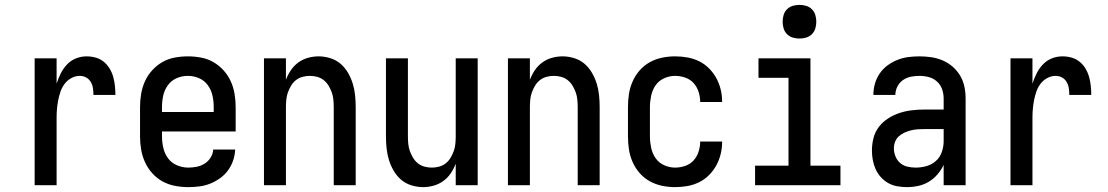

<svg xmlns="http://www.w3.org/2000/svg" viewBox="-20 -759 4540 787"><path d="M122 0V-520H212V-416Q219 -438 229 -458Q239 -478 254.5 -494.5Q270 -511 291 -519.5Q312 -528 335 -528Q354 -528 372 -523Q390 -518 404.5 -506.5Q419 -495 429 -478.5Q439 -462 444 -444Q449 -426 451 -407.5Q453 -389 453 -370H363Q363 -384 361 -397.5Q359 -411 352 -423Q345 -435 333 -441.5Q321 -448 307 -448Q289 -448 272.5 -439Q256 -430 245 -415.5Q234 -401 228 -383.5Q222 -366 218.5 -348Q215 -330 213.5 -312Q212 -294 212 -276V0Z M752 8Q725 8 698 3Q671 -2 647 -15Q623 -28 604.5 -48.5Q586 -69 574.5 -94Q563 -119 558.5 -146Q554 -173 554 -200V-320Q554 -347 558.5 -374Q563 -401 574 -425.5Q585 -450 603.5 -470.5Q622 -491 645.5 -504.5Q669 -518 696 -523Q723 -528 750 -528Q777 -528 804 -523Q831 -518 854.5 -504.5Q878 -491 896.5 -470.5Q915 -450 926 -425.5Q937 -401 941.5 -374Q946 -347 946 -320V-220H644V-200Q644 -176 649.5 -152.5Q655 -129 669 -110Q683 -91 705.5 -81.5Q728 -72 752 -72Q769 -72 786.5 -75.5Q804 -79 819 -88.5Q834 -98 843.5 -113.5Q853 -129 854 -146H944Q943 -123 935.5 -101Q928 -79 914.5 -60.5Q901 -42 882 -28.5Q863 -15 842 -6.5Q821 2 798 5Q775 8 752 8ZM856 -300V-320Q856 -344 851 -367Q846 -390 832 -409.5Q818 -429 796 -438.5Q774 -448 750 -448Q726 -448 704 -438.5Q682 -429 668 -409.5Q654 -390 649 -367Q644 -344 644 -320V-300Z M1062 0V-520H1152V-432Q1160 -453 1172.5 -471.5Q1185 -490 1203 -503Q1221 -516 1242.5 -522Q1264 -528 1286 -528Q1310 -528 1334 -520.5Q1358 -513 1376 -497.5Q1394 -482 1406.5 -460.5Q1419 -439 1426 -416Q1433 -393 1435.5 -368.5Q1438 -344 1438 -320V0H1348V-320Q1348 -335 1346.5 -350.5Q1345 -366 1340 -380Q1335 -394 1327 -407.5Q1319 -421 1307 -430.5Q1295 -440 1280 -444Q1265 -448 1250 -448Q1235 -448 1220 -444Q1205 -440 1193 -430.5Q1181 -421 1173 -407.5Q1165 -394 1160 -380Q1155 -366 1153.5 -350.5Q1152 -335 1152 -320V0Z M1714 8Q1690 8 1666 0.5Q1642 -7 1624 -22.5Q1606 -38 1593.5 -59.5Q1581 -81 1574 -104Q1567 -127 1564.5 -151.5Q1562 -176 1562 -200V-520H1652V-200Q1652 -185 1653.5 -169.5Q1655 -154 1660 -140Q1665 -126 1673 -112.5Q1681 -99 1693 -89.5Q1705 -80 1720 -76Q1735 -72 1750 -72Q1765 -72 1780 -76Q1795 -80 1807 -89.5Q1819 -99 1827 -112.5Q1835 -126 1840 -140Q1845 -154 1846.5 -169.5Q1848 -185 1848 -200V-520H1938V0H1848V-88Q1840 -67 1827.5 -48.5Q1815 -30 1797 -17Q1779 -4 1757.5 2Q1736 8 1714 8Z M2062 0V-520H2152V-432Q2160 -453 2172.5 -471.5Q2185 -490 2203 -503Q2221 -516 2242.5 -522Q2264 -528 2286 -528Q2310 -528 2334 -520.5Q2358 -513 2376 -497.5Q2394 -482 2406.5 -460.5Q2419 -439 2426 -416Q2433 -393 2435.5 -368.5Q2438 -344 2438 -320V0H2348V-320Q2348 -335 2346.5 -350.5Q2345 -366 2340 -380Q2335 -394 2327 -407.5Q2319 -421 2307 -430.5Q2295 -440 2280 -444Q2265 -448 2250 -448Q2235 -448 2220 -444Q2205 -440 2193 -430.5Q2181 -421 2173 -407.5Q2165 -394 2160 -380Q2155 -366 2153.5 -350.5Q2152 -335 2152 -320V0Z M2747 8Q2720 8 2693.5 2.5Q2667 -3 2643.5 -16Q2620 -29 2602 -49.5Q2584 -70 2573 -95Q2562 -120 2558 -146.5Q2554 -173 2554 -200V-320Q2554 -347 2558 -373.5Q2562 -400 2573 -425Q2584 -450 2602 -470.5Q2620 -491 2643.5 -504Q2667 -517 2693.5 -522.5Q2720 -528 2747 -528Q2773 -528 2798 -523.5Q2823 -519 2845.5 -508Q2868 -497 2886 -479Q2904 -461 2916 -439Q2928 -417 2934 -392.5Q2940 -368 2940 -342V-341H2850V-342Q2850 -362 2843.5 -382.5Q2837 -403 2823 -418.5Q2809 -434 2788.5 -441Q2768 -448 2747 -448Q2724 -448 2702 -438Q2680 -428 2667 -409Q2654 -390 2649 -366.5Q2644 -343 2644 -320V-200Q2644 -177 2649 -153.5Q2654 -130 2667 -111Q2680 -92 2702 -82Q2724 -72 2747 -72Q2768 -72 2788.5 -79Q2809 -86 2823 -101.5Q2837 -117 2843.5 -137.5Q2850 -158 2850 -178V-179H2940V-178Q2940 -152 2934 -127.5Q2928 -103 2916 -81Q2904 -59 2886 -41Q2868 -23 2845.5 -12Q2823 -1 2798 3.5Q2773 8 2747 8Z M3075 0V-80H3212V-440H3089V-520H3302V-80H3425V0ZM3257 -601Q3243 -601 3229.5 -605Q3216 -609 3206 -619Q3196 -629 3192 -642.5Q3188 -656 3188 -670Q3188 -684 3192 -697.5Q3196 -711 3206 -721Q3216 -731 3229.5 -735Q3243 -739 3257 -739Q3271 -739 3284.5 -735Q3298 -731 3308 -721Q3318 -711 3322 -697.5Q3326 -684 3326 -670Q3326 -656 3322 -642.5Q3318 -629 3308 -619Q3298 -609 3284.5 -605Q3271 -601 3257 -601Z M3697 8Q3678 8 3658 4.5Q3638 1 3621 -8.5Q3604 -18 3590.5 -33Q3577 -48 3569 -66Q3561 -84 3557.5 -103.5Q3554 -123 3554 -142Q3554 -168 3560.5 -193.5Q3567 -219 3583 -239.5Q3599 -260 3621 -274Q3643 -288 3667.5 -296Q3692 -304 3717.5 -307Q3743 -310 3769 -310H3848V-355Q3848 -375 3841.5 -393.5Q3835 -412 3820.5 -425Q3806 -438 3787 -443Q3768 -448 3749 -448Q3731 -448 3713.5 -444.5Q3696 -441 3681.5 -431Q3667 -421 3658.5 -404.5Q3650 -388 3650 -370H3560V-371Q3560 -394 3566.5 -416.5Q3573 -439 3586 -458Q3599 -477 3618 -491Q3637 -505 3658.5 -513.5Q3680 -522 3702.5 -525Q3725 -528 3749 -528Q3773 -528 3797 -524.5Q3821 -521 3843.5 -511.5Q3866 -502 3884.5 -486Q3903 -470 3915.5 -449Q3928 -428 3933 -404Q3938 -380 3938 -355V0H3848V-83Q3838 -62 3822.5 -44Q3807 -26 3787 -14Q3767 -2 3744 3Q3721 8 3697 8ZM3733 -72Q3755 -72 3777 -78Q3799 -84 3816 -99Q3833 -114 3840.5 -136Q3848 -158 3848 -180V-230H3769Q3755 -230 3741 -229Q3727 -228 3713.5 -224.5Q3700 -221 3687.5 -215.5Q3675 -210 3664.5 -200.5Q3654 -191 3649 -178Q3644 -165 3644 -151Q3644 -134 3650.5 -118Q3657 -102 3669.5 -91Q3682 -80 3699 -76Q3716 -72 3733 -72Z M4122 0V-520H4212V-416Q4219 -438 4229 -458Q4239 -478 4254.5 -494.5Q4270 -511 4291 -519.5Q4312 -528 4335 -528Q4354 -528 4372 -523Q4390 -518 4404.5 -506.5Q4419 -495 4429 -478.5Q4439 -462 4444 -444Q4449 -426 4451 -407.5Q4453 -389 4453 -370H4363Q4363 -384 4361 -397.5Q4359 -411 4352 -423Q4345 -435 4333 -441.5Q4321 -448 4307 -448Q4289 -448 4272.5 -439Q4256 -430 4245 -415.5Q4234 -401 4228 -383.5Q4222 -366 4218.5 -348Q4215 -330 4213.5 -312Q4212 -294 4212 -276V0Z"/></svg>

Font: Iosevka Term Medium
Style: Regular
Weight: 500
Monospace: yes
Designer: Belleve Invis
Foundry: Belleve Invis
Version: Version 26.3.1